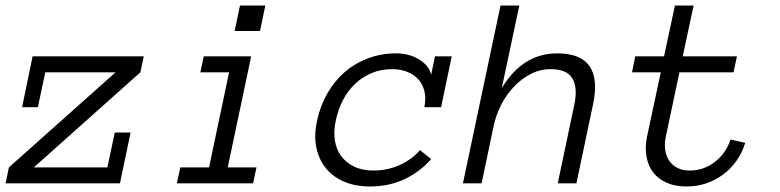

<svg xmlns="http://www.w3.org/2000/svg" viewBox="-45 -657 2794 688"><path d="M384.8 0H-24.9L-13.2 -57.1L369.1 -397.9H117.2L90.8 -272.9H34.2L71.8 -455.1H470.2L458 -397.9L76.2 -57.1H339.8L366.2 -182.1H422.9Z M886.7 -545.9H795.9L814.9 -637.2H905.8ZM861.8 0H588.9L601.1 -57.1H704.1L775.9 -397.9H672.9L685.1 -455.1H855L771 -57.1H874Z M1500 -86.9Q1460.9 -42 1405.3 -15.4Q1349.6 11.2 1280.8 11.2Q1228 11.2 1187.5 -6.3Q1147 -23.9 1121.8 -55.4Q1096.7 -86.9 1088.1 -130.4Q1079.6 -173.8 1091.8 -227.1Q1103 -278.8 1128.4 -323Q1153.8 -367.2 1190.2 -398.7Q1226.6 -430.2 1273.7 -448Q1320.8 -465.8 1374 -465.8Q1395 -465.8 1415.5 -460.9Q1436 -456.1 1453.4 -446Q1470.7 -436 1483.2 -422.1Q1495.6 -408.2 1500 -389.2L1513.7 -455.1H1573.7L1535.6 -272.9H1475.6Q1481.9 -303.2 1476.3 -328.1Q1470.7 -353 1455.3 -371.1Q1439.9 -389.2 1415.3 -399.2Q1390.6 -409.2 1360.8 -409.2Q1319.8 -409.2 1286.4 -395Q1252.9 -380.9 1227.3 -356.4Q1201.7 -332 1184.3 -299.1Q1167 -266.1 1158.7 -227.1Q1149.9 -188 1154.8 -155Q1159.7 -122.1 1177.2 -98.1Q1194.8 -74.2 1223.9 -60.1Q1252.9 -45.9 1293 -45.9Q1343.8 -45.9 1387.7 -65.9Q1431.6 -85.9 1460 -119.1Z M2020.5 0H1953.6L2012.7 -280.8Q2025.9 -341.8 2006.3 -375.5Q1986.8 -409.2 1927.7 -409.2Q1890.6 -409.2 1857.2 -392.1Q1823.7 -375 1796.6 -346.4Q1769.5 -317.9 1750.7 -281Q1731.9 -244.1 1723.6 -204.1L1680.7 0H1613.8L1748.5 -637.2H1815.9L1752.9 -340.8Q1827.6 -465.8 1951.7 -465.8Q2119.6 -465.8 2079.6 -280.8Z M2625.5 -145Q2602.5 -73.2 2545.2 -31Q2487.8 11.2 2414.6 11.2Q2374.5 11.2 2344.5 -2Q2314.5 -15.1 2296.1 -38.6Q2277.8 -62 2271.7 -95Q2265.6 -127.9 2273.4 -167L2322.8 -397.9H2219.7L2231.4 -455.1H2334.5L2373.5 -637.2H2440.4L2401.4 -455.1H2595.7L2583.5 -397.9H2389.6L2340.8 -167Q2335.4 -142.1 2338.6 -120.1Q2341.8 -98.1 2352.8 -81.5Q2363.8 -64.9 2382.1 -55.4Q2400.4 -45.9 2426.8 -45.9Q2476.6 -45.9 2516.6 -76.9Q2556.6 -107.9 2572.8 -157.2Z"/></svg>

Font: Anonymous Pro
Style: Italic
Weight: 400
Italic angle: -12°
Monospace: yes
Designer: Mark Simonson
Version: Version 1.003